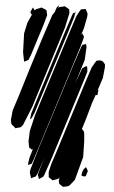

<svg xmlns="http://www.w3.org/2000/svg" viewBox="-20 -719 440 741"><path d="M231 -613 105 -308 69 -237 60 -228 49 -226 40 -224 34 -230 24 -240 22 -256 29 -293 53 -350 99 -464 144 -573 182 -661 191 -672 199 -690 207 -699 206 -691 205 -688 210 -692 220 -693 230 -695 240 -688 247 -683 248 -669ZM148 -623 100 -508 90 -488 81 -484 73 -481 72 -490 69 -518 73 -590 86 -632 103 -662 97 -671 99 -676 107 -690 114 -679 120 -684 134 -688 140 -690 152 -684 159 -680 160 -675 162 -660 158 -650ZM290 -537 144 -185 109 -101 102 -87 93 -84 88 -82 89 -90 94 -111 108 -146 104 -141 93 -149 92 -154 90 -173 95 -213 115 -274 242 -579 275 -657 288 -677 293 -683 311 -684 313 -679 318 -666 317 -656 304 -610 293 -584 298 -590 302 -582 304 -577 301 -567ZM244 -598 150 -372 113 -283 107 -272 106 -270 105 -268 102 -263 96 -258 97 -264 101 -282 130 -353 230 -594 256 -655 262 -668 269 -670 268 -667 274 -676 272 -671 268 -660 267 -655ZM303 -407 181 -112 151 -44 147 -37 130 -28 129 -33 126 -44 129 -54 152 -112 125 -49 118 -38 107 -34 100 -31 98 -40 95 -53 97 -64 132 -153 261 -463 293 -537 298 -546 312 -549 314 -538 307 -488 271 -399 297 -455 311 -463H316L317 -454V-442ZM305 -174 301 -113 269 -25 251 -6 245 -1 234 1 223 2 214 -5 208 -11 207 -23 210 -34 205 -29 191 -25 183 -23 177 -28 168 -35V-41V-56L178 -86L201 -140L307 -396L334 -459L348 -479L353 -485L368 -486L377 -482L385 -471V-460L377 -418L357 -371L360 -373L359 -367L357 -357L356 -352H349L335 -321L312 -260L296 -221L299 -218L304 -211L305 -200ZM294 -42 298 -57 303 -66 312 -74 316 -66 319 -59 311 -39 303 -38Z"/></svg>

Font: Rubik Marker Hatch
Style: Regular
Weight: 400
Designer: Hubert and Fischer, NaN
Foundry: Hubert & Fischer, NaN
Version: Version 2.200